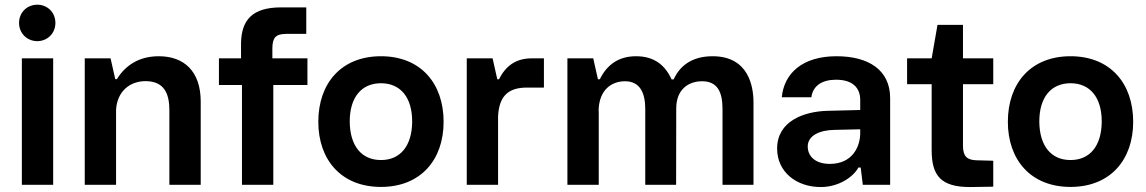

<svg xmlns="http://www.w3.org/2000/svg" viewBox="-20 -772 4789 802"><path d="M71.3 -528.3V0H202.1V-528.3ZM59.6 -676.3C59.6 -631.8 94.2 -600.1 135.7 -600.1C177.2 -600.1 211.4 -631.8 211.4 -676.3C211.4 -721.2 177.2 -752.4 135.7 -752.4C94.2 -752.4 59.6 -721.2 59.6 -676.3Z M441.9 -528.3H334V0H464.8V-302.7V-312.5C468.8 -391.1 523.4 -433.1 587.9 -433.1C667.5 -433.1 687.5 -378.4 687.5 -311.5V0H818.4V-347.7C818.4 -476.1 747.1 -537.1 643.1 -537.1C561.5 -537.1 503.9 -499.5 468.3 -441.4H461.4Z M986.8 -593.8V-528.3H894.5V-417H990.7V0H1121.6V-417H1264.2V-528.3H1117.7V-571.8C1118.7 -614.3 1130.9 -630.4 1176.3 -630.4H1259.3V-741.2H1154.8C1034.7 -741.2 989.3 -689.5 986.8 -593.8Z M1571.3 8.8C1737.3 8.8 1833 -104.5 1833 -263.2C1833 -423.8 1737.3 -537.1 1571.3 -537.1C1405.3 -537.1 1309.6 -423.8 1309.6 -263.2C1309.6 -104.5 1405.3 8.8 1571.3 8.8ZM1440.9 -263.2C1440.4 -366.2 1490.7 -424.3 1571.3 -424.3C1651.9 -424.3 1702.1 -366.2 1701.7 -263.2C1700.7 -163.1 1652.8 -103.5 1571.3 -103.5C1489.7 -103.5 1441.9 -163.1 1440.9 -263.2Z M2037.6 -528.3H1929.7V0H2060.5V-287.1C2065.4 -377.9 2109.9 -406.2 2182.1 -406.2H2252V-528.3H2201.2C2137.2 -528.3 2093.3 -499 2064.5 -440.9H2057.1V-441.4Z M2458 -528.3H2350.1V0H2481V-302.7L2480.5 -314.9C2484.4 -399.4 2536.6 -432.6 2590.8 -432.6C2651.9 -432.6 2675.3 -386.2 2675.3 -316.4V0H2804.2L2804.7 -319.3C2804.7 -398.4 2855.5 -432.6 2912.6 -432.6C2977.1 -432.6 2998 -387.7 2998 -316.4V0H3127.4V-343.8C3127.4 -410.6 3107.4 -537.1 2956.5 -537.1C2865.2 -537.1 2817.4 -492.2 2793.9 -440.4H2785.2C2758.8 -498.5 2714.4 -537.1 2636.7 -537.1C2564.5 -537.1 2515.6 -502 2485.4 -440.9H2477.5V-441.4Z M3408.2 9.3C3487.3 9.3 3547.4 -36.6 3565.4 -72.3H3575.2L3584 0H3698.2V-362.3C3698.2 -480 3607.9 -537.1 3474.1 -537.1C3331.5 -537.1 3254.9 -465.3 3245.6 -365.7H3369.1C3375.5 -414.1 3414.1 -439 3472.2 -439C3542.5 -439 3573.2 -404.3 3573.2 -354.5V-312.5L3436 -309.1C3335.9 -306.2 3226.1 -265.1 3226.1 -151.4C3226.1 -53.2 3307.1 9.3 3408.2 9.3ZM3354 -160.2C3354 -205.6 3403.3 -228.5 3465.8 -229.5L3573.2 -231.9V-216.3C3573.2 -159.2 3540.5 -87.4 3446.3 -87.4C3386.7 -87.4 3354 -118.2 3354 -160.2Z M4032.2 9.3 4128.9 7.8V-100.6L4058.1 -102.5C4020.5 -104 4002.4 -117.7 4002.4 -163.6V-420.4H4128.9V-528.3H4002.4V-668H3896L3871.6 -528.3H3769V-420.4H3871.6V-145C3871.6 -37.6 3910.6 9.3 4032.2 9.3Z M4451.7 8.8C4617.7 8.8 4713.4 -104.5 4713.4 -263.2C4713.4 -423.8 4617.7 -537.1 4451.7 -537.1C4285.6 -537.1 4189.9 -423.8 4189.9 -263.2C4189.9 -104.5 4285.6 8.8 4451.7 8.8ZM4321.3 -263.2C4320.8 -366.2 4371.1 -424.3 4451.7 -424.3C4532.2 -424.3 4582.5 -366.2 4582 -263.2C4581.1 -163.1 4533.2 -103.5 4451.7 -103.5C4370.1 -103.5 4322.3 -163.1 4321.3 -263.2Z"/></svg>

Font: Wand UI Pro Bold
Style: Regular
Weight: 700
Designer: Andreas Faust
Version: Version 1.003;FEAKit 1.0